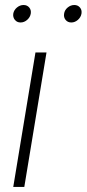

<svg xmlns="http://www.w3.org/2000/svg" viewBox="-20 -736 341 756"><path d="M32.2 0 119.6 -529.3H163.1L75.7 0ZM260.7 -647.5Q246.6 -647.5 238.3 -657.7Q230 -668 232.4 -682.1Q234.4 -696.3 246.3 -706.3Q258.3 -716.3 272.5 -716.3Q286.6 -716.3 294.9 -706.3Q303.2 -696.3 300.8 -682.1Q298.3 -668 286.6 -657.7Q274.9 -647.5 260.7 -647.5ZM61 -647.5Q46.9 -647.5 38.6 -657.7Q30.3 -668 32.2 -682.1Q34.7 -696.3 46.6 -706.3Q58.6 -716.3 72.8 -716.3Q86.9 -716.3 95.2 -706.3Q103.5 -696.3 101.1 -682.1Q98.6 -668 86.9 -657.7Q75.2 -647.5 61 -647.5Z"/></svg>

Font: Inter 24pt ExtraLight
Style: Italic
Weight: 250
Italic angle: -9.3988°
Version: Version 4.001;git-66647c0bb